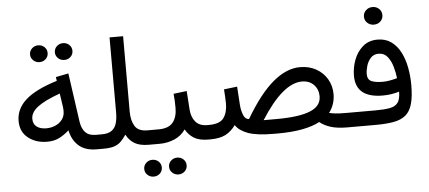

<svg xmlns="http://www.w3.org/2000/svg" viewBox="-57 -852 2630 1178"><g transform="rotate(-5 1258.0 -262.5)"><path d="M306.6 -615.2Q306.6 -636.7 322.5 -651.9Q338.4 -667 360.8 -667Q383.8 -667 399.4 -652.1Q415 -637.2 415 -615.2Q415 -593.3 399.4 -578.4Q383.8 -563.5 360.8 -563.5Q338.4 -563.5 322.5 -578.6Q306.6 -593.8 306.6 -615.2ZM153.8 -615.2Q153.8 -636.7 169.7 -651.9Q185.5 -667 208 -667Q231 -667 246.6 -652.1Q262.2 -637.2 262.2 -615.2Q262.2 -593.3 246.6 -578.4Q231 -563.5 208 -563.5Q185.5 -563.5 169.7 -578.6Q153.8 -593.8 153.8 -615.2ZM511.2 0Q439.5 0 399.7 -36.1Q359.9 -72.3 348.1 -131.3Q316.4 -103 285.2 -87.9Q253.9 -72.8 212.9 -72.8Q143.1 -72.8 95.7 -110.4Q48.3 -147.9 48.3 -214.4Q48.3 -289.6 109.9 -344.5Q171.4 -399.4 303.2 -439.9L299.8 -463.4L377.9 -479L420.4 -179.2Q426.3 -136.2 448.5 -112.5Q470.7 -88.9 513.2 -88.9H527.8V0ZM328.6 -250.5Q328.6 -265.6 326.7 -279.3L314.5 -360.8Q219.7 -326.7 176.5 -293.5Q133.3 -260.3 133.3 -220.7Q133.3 -188.5 155.3 -171.9Q177.2 -155.3 214.8 -155.3Q243.7 -155.3 269.8 -166.5Q295.9 -177.7 312.3 -199.2Q328.6 -220.7 328.6 -250.5Z M648.9 -213.9V-677.2H732.4V-212.4Q732.4 -158.7 753.4 -123.8Q774.4 -88.9 830.6 -88.9H845.2V0H831.5Q776.9 0 744.6 -19Q712.4 -38.1 693.4 -74.2Q677.2 -50.3 660.9 -33.7Q644.5 -17.1 619.4 -8.5Q594.2 0 550.8 0H509.8V-88.9H549.8Q590.8 -88.9 612.1 -105.2Q633.3 -121.6 641.1 -149.9Q648.9 -178.2 648.9 -213.9Z M825.7 -88.9H899.4Q961.4 -88.9 988 -121.6Q1014.6 -154.3 1014.6 -211.9Q1014.6 -235.4 1013.4 -256.3Q1012.2 -277.3 1010.3 -298.3L1091.8 -308.1L1099.6 -193.8Q1102.5 -147 1127.2 -117.9Q1151.9 -88.9 1198.7 -88.9H1208.5V0H1197.8Q1143.6 0 1111.1 -19.5Q1078.6 -39.1 1058.6 -74.7Q1032.2 -36.1 989.3 -18.1Q946.3 0 899.4 0H825.7ZM943.4 145.5Q943.4 124 959.2 108.9Q975.1 93.8 997.6 93.8Q1020.5 93.8 1036.1 108.6Q1051.8 123.5 1051.8 145.5Q1051.8 167.5 1036.1 182.4Q1020.5 197.3 997.6 197.3Q975.1 197.3 959.2 182.1Q943.4 167 943.4 145.5ZM790.5 145.5Q790.5 124 806.4 108.9Q822.3 93.8 844.7 93.8Q867.7 93.8 883.3 108.6Q898.9 123.5 898.9 145.5Q898.9 167.5 883.3 182.4Q867.7 197.3 844.7 197.3Q822.3 197.3 806.4 182.1Q790.5 167 790.5 145.5Z M1627.4 0H1601.6Q1498 0 1443.8 -19.5Q1389.6 -39.1 1367.2 -74.2Q1338.9 -35.6 1303.5 -17.8Q1268.1 0 1209.5 0H1190.4L1190.9 -88.9H1209.5Q1277.8 -88.9 1301.5 -122.8Q1325.2 -156.7 1325.2 -211.9Q1325.2 -235.4 1323.5 -255.4Q1321.8 -275.4 1320.8 -298.3L1402.3 -308.1L1409.7 -193.8Q1412.1 -161.1 1423.3 -132.6Q1434.6 -104 1458 -104Q1545.4 -252.4 1629.2 -323Q1712.9 -393.6 1796.9 -393.6Q1852.5 -393.6 1895.8 -369.4Q1939 -345.2 1963.4 -303.7Q1987.8 -262.2 1987.8 -210Q1987.3 -147 1950.2 -98.1Q1964.4 -94.7 1987.1 -91.8Q2009.8 -88.9 2054.2 -88.9H2068.4V0H2054.7Q1992.7 0 1952.4 -12.7Q1912.1 -25.4 1884.8 -47.9Q1844.7 -25.4 1779.3 -12.7Q1713.9 0 1627.4 0ZM1800.8 -304.7Q1683.1 -304.7 1546.4 -88.9H1625.5Q1764.6 -88.9 1833 -116.7Q1901.4 -144.5 1901.4 -205.1Q1901.4 -248 1873.8 -276.4Q1846.2 -304.7 1800.8 -304.7Z M2214.8 -668Q2214.8 -690.9 2231.4 -706.5Q2248 -722.2 2272 -722.2Q2295.9 -722.2 2312.3 -706.5Q2328.6 -690.9 2328.6 -668Q2328.6 -645 2312.3 -629.4Q2295.9 -613.8 2272 -613.8Q2248 -613.8 2231.4 -629.4Q2214.8 -645 2214.8 -668ZM2234.9 -88.9Q2290 -88.9 2324 -95.2Q2357.9 -101.6 2373.8 -123.3Q2389.6 -145 2389.6 -190.9Q2365.7 -183.6 2341.1 -179.7Q2316.4 -175.8 2288.1 -175.8Q2122.1 -175.8 2122.1 -312Q2122.1 -361.3 2139.9 -409.2Q2157.7 -457 2194.1 -488.8Q2230.5 -520.5 2285.2 -520.5Q2334.5 -520.5 2369.4 -495.4Q2404.3 -470.2 2426 -428Q2447.8 -385.7 2457.8 -333Q2467.8 -280.3 2467.8 -225.1Q2467.8 -152.3 2454.8 -107.7Q2441.9 -63 2413.6 -39.8Q2385.3 -16.6 2339.8 -8.3Q2294.4 0 2229 0H2050.3V-88.9ZM2294.9 -259.8Q2317.4 -259.8 2339.6 -263.9Q2361.8 -268.1 2384.3 -274.4Q2380.4 -309.1 2369.9 -345.9Q2359.4 -382.8 2338.9 -408.2Q2318.4 -433.6 2284.2 -433.6Q2253.9 -433.6 2235.6 -413.3Q2217.3 -393.1 2209.2 -365.5Q2201.2 -337.9 2201.2 -315.4Q2201.2 -281.7 2225.3 -270.8Q2249.5 -259.8 2294.9 -259.8Z"/></g></svg>

Font: Vazirmatn RD
Style: Regular
Weight: 400
Designer: Saber Rastikerdar
Foundry: Saber Rastikerdar
Version: Version 32.102